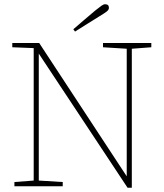

<svg xmlns="http://www.w3.org/2000/svg" viewBox="-20 -879 772 906"><path d="M466 -656V-676H694V-656L602 -649V7H582L163 -626V-27L276 -20V0H48V-20L139 -27V-652L38 -656V-676H165L578 -47V-649ZM326 -741Q353 -764 379.5 -787Q406 -810 429 -829Q450 -846 459.5 -852.5Q469 -859 476 -859Q494 -859 494 -842Q494 -833 484 -825Q474 -817 449 -802Q421 -785 392 -766.5Q363 -748 334 -730Z"/></svg>

Font: Source Serif 4 ExtraLight
Style: Regular
Weight: 200
Designer: Frank Grießhammer
Foundry: Adobe
Version: Version 4.005;hotconv 1.1.0;makeotfexe 2.6.0